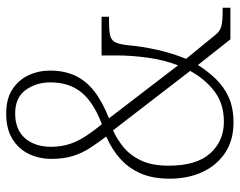

<svg xmlns="http://www.w3.org/2000/svg" viewBox="-97 -667 774 620"><g transform="rotate(-90 290.0 -357.0)"><path d="M204 10Q147 10 106.5 -17Q66 -44 44.5 -90.5Q23 -137 23 -196Q23 -250 39.5 -288.5Q56 -327 86 -354.5Q116 -382 159 -401Q138 -429 121.5 -454.5Q105 -480 96 -509.5Q87 -539 87 -578Q87 -617 102.5 -650Q118 -683 150.5 -703.5Q183 -724 233 -724Q281 -724 311.5 -704Q342 -684 357 -652Q372 -620 372 -582Q372 -537 356 -502Q340 -467 306.5 -440.5Q273 -414 218 -392L389 -169Q407 -216 414 -268.5Q421 -321 421 -367V-416H546V-392H531Q504 -392 488 -389Q472 -386 464.5 -373.5Q457 -361 454 -331Q450 -286 439.5 -238Q429 -190 410 -143L487 -49Q498 -34 514.5 -29.5Q531 -25 566 -25H575V0H473L390 -105Q371 -74 345.5 -47.5Q320 -21 286 -5.5Q252 10 204 10ZM207 -21Q265 -21 305 -51.5Q345 -82 371 -130L179 -379Q150 -366 124 -344.5Q98 -323 81.5 -288Q65 -253 65 -199Q65 -109 105 -65Q145 -21 207 -21ZM199 -415Q270 -442 302 -481.5Q334 -521 334 -581Q334 -627 309.5 -661Q285 -695 234 -695Q181 -695 153.5 -663Q126 -631 126 -579Q126 -550 133.5 -524Q141 -498 157 -472.5Q173 -447 199 -415Z"/></g></svg>

Font: Noto Serif Khmer Condensed ExtraLight
Style: Regular
Weight: 250
Width: 3
Designer: Danh Hong and the Monotype Design Team
Foundry: Monotype Imaging Inc.
Version: Version 2.004